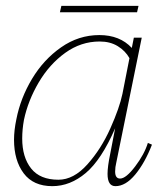

<svg xmlns="http://www.w3.org/2000/svg" viewBox="-20 -627 540 657"><path d="M190 -607H454L449 -585H185ZM28 -149Q28 -181 36 -219Q50 -291 89.5 -357Q129 -423 189 -465Q249 -507 320 -507Q390 -507 431 -463L438 -498H465L378 -71Q374 -55 374 -40Q374 -16 391 -16Q411 -16 442.5 -57.5Q474 -99 486 -138L500 -132Q476 -70 443 -30Q410 10 375 10Q348 10 348 -32Q348 -57 357 -100L374 -188Q327 -80 273.5 -35Q220 10 159 10Q94 10 61 -34Q28 -78 28 -149ZM399 -306 423 -428Q409 -453 383 -469Q357 -485 321 -485Q257 -485 203 -446Q149 -407 112.5 -345Q76 -283 62 -217Q56 -184 56 -153Q56 -89 86.5 -50.5Q117 -12 180 -12Q232 -12 279 -64.5Q326 -117 357.5 -187.5Q389 -258 399 -306Z"/></svg>

Font: Trirong Thin
Style: Italic
Weight: 250
Italic angle: -12°
Designer: Katatrad Team
Foundry: CadsonDemak
Version: Version 1.001